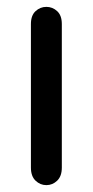

<svg xmlns="http://www.w3.org/2000/svg" viewBox="-20 -528 271 559"><path d="M70 -40Q70 -15 83.5 -2Q97 11 115 11Q133 11 146.5 -2Q160 -15 160 -40Q160 -63 160 -83Q160 -103 160 -122.5Q160 -142 160 -165Q160 -188 160 -218.5Q160 -249 160 -279.5Q160 -310 160 -333Q160 -356 160 -374.5Q160 -393 160 -412.5Q160 -432 160 -458Q160 -483 146.5 -495.5Q133 -508 115 -508Q97 -508 83.5 -495.5Q70 -483 70 -458Q70 -433 70 -412Q70 -391 70 -371.5Q70 -352 70 -333Q70 -299 70 -274Q70 -249 70 -224Q70 -199 70 -165Q70 -146 70 -125.5Q70 -105 70 -83.5Q70 -62 70 -40Z"/></svg>

Font: Tilt Neon
Style: Regular
Weight: 400
Designer: Andy Clymer
Foundry: Andy Clymer
Version: Version 1.000